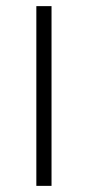

<svg xmlns="http://www.w3.org/2000/svg" viewBox="-20 -606 330 626"><path d="M98.5 0H148V-586H98.5Z"/></svg>

Font: Anybody ExtraExpanded ExtraLight
Style: Regular
Weight: 250
Width: 8
Version: Version 1.113;gftools[0.9.25]